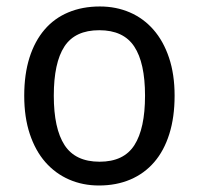

<svg xmlns="http://www.w3.org/2000/svg" viewBox="-20 -566 617 596"><path d="M522 -269Q522 -202.1 505.6 -150.1Q489.3 -98.1 458.7 -62.7Q428.2 -27.3 384.8 -8.8Q341.3 9.8 287.1 9.8Q236.8 9.8 194.3 -8.8Q151.9 -27.3 120.8 -62.7Q89.8 -98.1 72.5 -150.1Q55.2 -202.1 55.2 -269Q55.2 -335.4 71.5 -387Q87.9 -438.5 118.2 -473.9Q148.4 -509.3 192.1 -527.6Q235.8 -545.9 290 -545.9Q340.3 -545.9 382.8 -527.6Q425.3 -509.3 456.3 -473.9Q487.3 -438.5 504.6 -387Q522 -335.4 522 -269ZM147 -269Q147 -167 180.4 -115.5Q213.9 -64 289.1 -64Q364.3 -64 397.2 -115.5Q430.2 -167 430.2 -269Q430.2 -371.1 396.7 -421.6Q363.3 -472.2 288.1 -472.2Q212.9 -472.2 179.9 -421.6Q147 -371.1 147 -269Z"/></svg>

Font: Genotype
Style: Regular
Weight: 400
Foundry: Ascender Corporation
Version: Version 1.00